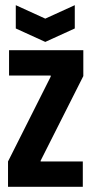

<svg xmlns="http://www.w3.org/2000/svg" viewBox="-20 -722 353 742"><path d="M11 0V-98L176 -426V-430H15V-528H302V-428L137 -101V-98H300V0ZM41 -702 155 -650 269 -702V-612L155 -560L41 -612Z"/></svg>

Font: Bricolage Grotesque 48pt Condensed SemiBold
Style: Regular
Weight: 600
Width: 3
Designer: Mathieu Triay
Foundry: Atelier Triay
Version: Version 1.000; ttfautohint (v1.8.4.7-5d5b);gftools[0.9.32]